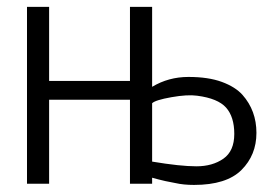

<svg xmlns="http://www.w3.org/2000/svg" viewBox="-20 -535 800 559"><path d="M422.9 -64.5Q504.9 -50.8 551.8 -50.8Q598.6 -50.8 630.4 -73Q662.1 -95.2 662.1 -145Q662.1 -194.8 638.2 -221.7Q614.3 -248.5 554.2 -256.3Q525.9 -260.3 479 -252Q432.1 -243.7 422.9 -234.4ZM422.9 -282.2Q470.7 -311 528.6 -311Q586.4 -311 625.7 -296.6Q665 -282.2 686 -258.8Q726.6 -212.9 726.6 -148.2Q726.6 -83.5 682.9 -40Q639.2 3.4 544.9 3.4Q514.2 3.4 490.7 -2L461.4 -7.8Q441.9 -12.2 422.9 -17.6V0H358.4V-244.6H123V0H58.6V-515.1H123V-299.3H358.4V-515.1H422.9Z"/></svg>

Font: News Cycle
Style: Regular
Weight: 500
Version: Version 0.5.2